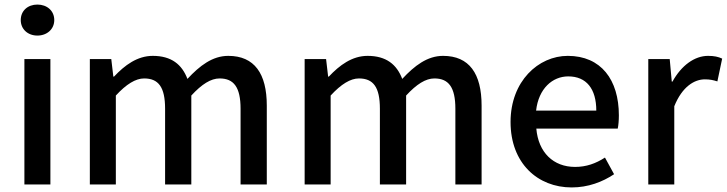

<svg xmlns="http://www.w3.org/2000/svg" viewBox="-20 -809 3187 842"><path d="M87 0H201V-550H87ZM144 -653C186 -653 218 -681 218 -721C218 -762 186 -789 144 -789C102 -789 71 -762 71 -721C71 -681 102 -653 144 -653Z M374 0H488V-390C534 -440 575 -465 612 -465C675 -465 704 -427 704 -332V0H819V-390C865 -440 905 -465 943 -465C1005 -465 1035 -427 1035 -332V0H1150V-346C1150 -486 1096 -564 981 -564C912 -564 856 -521 802 -463C778 -526 732 -564 650 -564C582 -564 527 -523 480 -473H477L468 -550H374Z M1316 0H1430V-390C1476 -440 1517 -465 1554 -465C1617 -465 1646 -427 1646 -332V0H1761V-390C1807 -440 1847 -465 1885 -465C1947 -465 1977 -427 1977 -332V0H2092V-346C2092 -486 2038 -564 1923 -564C1854 -564 1798 -521 1744 -463C1720 -526 1674 -564 1592 -564C1524 -564 1469 -523 1422 -473H1419L1410 -550H1316Z M2487 13C2559 13 2622 -11 2673 -45L2633 -118C2593 -92 2551 -77 2502 -77C2407 -77 2341 -140 2332 -245H2689C2692 -258 2694 -281 2694 -303C2694 -459 2616 -564 2470 -564C2341 -564 2219 -453 2219 -274C2219 -93 2338 13 2487 13ZM2331 -324C2342 -421 2403 -474 2472 -474C2552 -474 2595 -419 2595 -324Z M2823 0H2937V-343C2972 -430 3026 -461 3071 -461C3093 -461 3107 -458 3126 -452L3147 -552C3130 -560 3112 -564 3085 -564C3026 -564 2968 -522 2929 -451H2926L2917 -550H2823Z"/></svg>

Font: Noto Sans Japanese Medium
Style: Regular
Weight: 500
Designer: Ryoko NISHIZUKA (kana & ideographs); Paul D. Hunt (Latin, Greek & Cyrillic); Wenlong ZHANG (bopomofo); Sandoll Communica
Foundry: Adobe Systems Incorporated
Version: Version 1.000;PS 1;hotconv 1.0.78;makeotf.lib2.5.61930